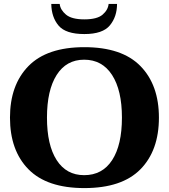

<svg xmlns="http://www.w3.org/2000/svg" viewBox="-20 -951 863 981"><path d="M242 -931H285Q288 -901 317 -876.5Q346 -852 411 -852Q476 -852 504 -876Q532 -900 535 -931H578Q578 -866 541.5 -821.5Q505 -777 411 -777Q316 -777 279.5 -820Q243 -863 242 -931ZM31 -350Q31 -517 125.5 -613.5Q220 -710 411 -710Q603 -710 697.5 -613.5Q792 -517 792 -350Q792 -182 697.5 -86Q603 10 411 10Q220 10 125.5 -86Q31 -182 31 -350ZM603 -350Q603 -490 552.5 -568Q502 -646 410 -646Q319 -646 269.5 -568Q220 -490 220 -350Q220 -210 269.5 -133Q319 -56 410 -56Q503 -56 553 -133Q603 -210 603 -350Z"/></svg>

Font: Taviraj
Style: Bold
Weight: 700
Designer: Katatrad Team
Foundry: CadsonDemak
Version: Version 1.001